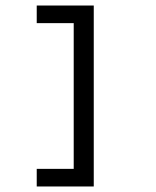

<svg xmlns="http://www.w3.org/2000/svg" viewBox="-20 -674 570 702"><path d="M114.3 -589.4V-653.8H322.8V7.8H114.3V-56.6H249.5V-589.4Z"/></svg>

Font: AzarMehrMonospaced
Style: SansBold
Weight: 1
Designer: Amin Abedi
Version: Version 1.00